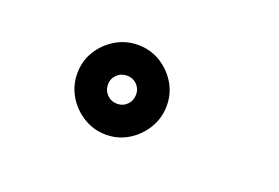

<svg xmlns="http://www.w3.org/2000/svg" viewBox="-49 -860 717 494"><g transform="rotate(20 309.5 -613.0)"><path d="M262.5 -490Q229 -490 201 -507Q173 -524 156.2 -552Q139.5 -580 139.5 -613.5Q139.5 -647 156.2 -674.5Q173 -702 201 -718.8Q229 -735.5 262.5 -735.5Q296 -735.5 323.5 -718.8Q351 -702 367.8 -674.5Q384.5 -647 384.5 -613.5Q384.5 -580 367.8 -552Q351 -524 323.5 -507Q296 -490 262.5 -490ZM262.5 -574.5Q278.5 -574.5 289.5 -585.8Q300.5 -597 300.5 -613.5Q300.5 -629.5 289.5 -640.5Q278.5 -651.5 262.5 -651.5Q246 -651.5 234.8 -640.5Q223.5 -629.5 223.5 -613.5Q223.5 -597 234.8 -585.8Q246 -574.5 262.5 -574.5Z"/></g></svg>

Font: Sono ExtraLight Monospace
Style: Bold
Weight: 700
Version: Version 2.112